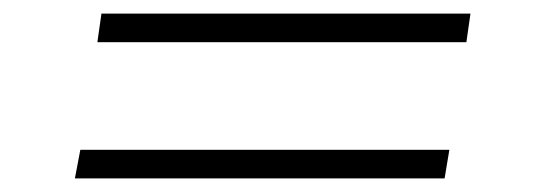

<svg xmlns="http://www.w3.org/2000/svg" viewBox="-20 -427 788 282"><path d="M123 -365 129 -407H671L665 -365ZM90 -165 98 -207H640L633 -165Z"/></svg>

Font: Nunito Sans 10pt Expanded ExtraLight
Style: Italic
Weight: 250
Width: 7
Italic angle: -9°
Designer: Vernon Adams
Foundry: Vernon Adams
Version: Version 3.101;gftools[0.9.27]